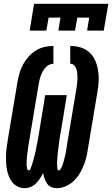

<svg xmlns="http://www.w3.org/2000/svg" viewBox="-20 -975 586 1003"><path d="M277 8Q261 8 247.5 2Q234 -4 226 -16Q218 -28 213 -42Q208 -56 205 -71Q198 -56 188.5 -42Q179 -28 167.5 -16.5Q156 -5 140.5 1.5Q125 8 109 8Q90 8 73.5 0Q57 -8 45.5 -21.5Q34 -35 27 -52Q20 -69 16.5 -87.5Q13 -106 12 -124.5Q11 -143 11.5 -162.5Q12 -182 14.5 -201Q17 -220 20 -240L71 -545Q75 -568 81.5 -591.5Q88 -615 99.5 -636.5Q111 -658 128 -677.5Q145 -697 166.5 -710.5Q188 -724 211.5 -729.5Q235 -735 259 -735V-642Q247 -642 235.5 -636Q224 -630 216 -620Q208 -610 202 -599Q196 -588 192 -576.5Q188 -565 185.5 -553Q183 -541 181 -529L130 -224Q129 -218 128 -212Q127 -206 126.5 -200Q126 -194 125 -188Q124 -182 123 -176Q122 -170 121.5 -164Q121 -158 120.5 -152Q120 -146 119.5 -139.5Q119 -133 119 -127Q119 -121 119 -115Q119 -109 120 -103.5Q121 -98 122.5 -91.5Q124 -85 130 -85Q137 -85 139.5 -93Q142 -101 144.5 -107.5Q147 -114 149 -120.5Q151 -127 153 -134Q155 -141 156.5 -147.5Q158 -154 160 -160.5Q162 -167 163.5 -173.5Q165 -180 166.5 -187Q168 -194 169 -200.5Q170 -207 171.5 -214Q173 -221 174.5 -227.5Q176 -234 177 -240.5Q178 -247 179 -254Q180 -261 181.5 -267.5Q183 -274 184 -280.5Q185 -287 186 -294L216 -478H329L299 -294Q298 -287 296.5 -280.5Q295 -274 294 -267.5Q293 -261 292 -254Q291 -247 290 -240.5Q289 -234 288 -227Q287 -220 286.5 -213.5Q286 -207 285 -200Q284 -193 283 -186.5Q282 -180 281.5 -173.5Q281 -167 280.5 -160Q280 -153 279.5 -146.5Q279 -140 278.5 -133.5Q278 -127 278 -120Q278 -113 278.5 -106.5Q279 -100 280 -92.5Q281 -85 287 -85Q293 -85 296 -90.5Q299 -96 301.5 -101Q304 -106 306 -111Q308 -116 309.5 -121.5Q311 -127 312.5 -132Q314 -137 315.5 -142.5Q317 -148 318 -153Q319 -158 320.5 -163.5Q322 -169 323 -174Q324 -179 325 -184.5Q326 -190 326.5 -195Q327 -200 328 -206L379 -511Q381 -523 382.5 -536Q384 -549 384.5 -562Q385 -575 384 -587.5Q383 -600 380 -611.5Q377 -623 368.5 -632.5Q360 -642 347 -642V-735Q375 -735 401.5 -727Q428 -719 447.5 -701Q467 -683 477.5 -658.5Q488 -634 492.5 -607Q497 -580 495.5 -552Q494 -524 489 -495L438 -190Q435 -168 429 -146Q423 -124 414 -103Q405 -82 392 -62Q379 -42 361 -26Q343 -10 321 -1Q299 8 277 8ZM135 -815 158 -955H546L522 -815H435L446 -883H384L372 -815H285L296 -883H234L222 -815Z"/></svg>

Font: Iosevka Curly Heavy Oblique
Style: Regular
Weight: 900
Italic angle: -9°
Monospace: yes
Designer: Belleve Invis
Foundry: Belleve Invis
Version: Version 11.1.0; ttfautohint (v1.8.3)